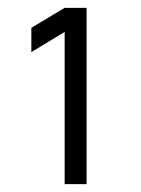

<svg xmlns="http://www.w3.org/2000/svg" viewBox="-20 -740 361 490"><path d="M201 -270V-720H145L60 -669V-607L145 -658.5V-270Z"/></svg>

Font: Manrope
Style: Regular
Weight: 400
Designer: Mikhail Sharanda
Foundry: Mikhail Sharanda
Version: Version 4.505